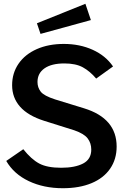

<svg xmlns="http://www.w3.org/2000/svg" viewBox="-20 -984 675 1014"><path d="M132 -27.5C184.7 -2.5 244.7 10 312 10C370 10 420.3 1.2 463 -16.5C505.7 -34.2 538.5 -59.7 561.5 -93C584.5 -126.3 596 -165.3 596 -210C596 -309.3 538.7 -376.7 424 -412L271 -459C231.7 -471.7 206.3 -485.3 195 -500C183.7 -514.7 178 -531.7 178 -551C178 -581.7 190.3 -605.7 215 -623C239.7 -640.3 274.7 -649 320 -649C360 -649 392.5 -642.2 417.5 -628.5C442.5 -614.8 466 -595 488 -569L577 -633C551 -671 515.2 -700.3 469.5 -721C423.8 -741.7 373 -752 317 -752C263 -752 215.3 -742.8 174 -724.5C132.7 -706.2 100.7 -680.5 78 -647.5C55.3 -614.5 44 -576.7 44 -534C44 -490 58 -452.2 86 -420.5C114 -388.8 156.3 -364 213 -346L372 -296C406.7 -284 430.3 -269.7 443 -253C455.7 -236.3 462 -216.7 462 -194C462 -160 447.7 -135.5 419 -120.5C390.3 -105.5 351.7 -98 303 -98C253.7 -98 215 -105.5 187 -120.5C159 -135.5 131 -160.7 103 -196L13 -134C39.7 -88 79.3 -52.5 132 -27.5ZM460 -878 431 -964 175 -861 194 -805Z"/></svg>

Font: Morrison SemiBold
Style: Regular
Weight: 600
Designer: Pablo Impallari, Rodrigo Fuenzalida (Modified by Dan O. Williams)
Version: Version 0.030; ttfautohint (v1.8.1)